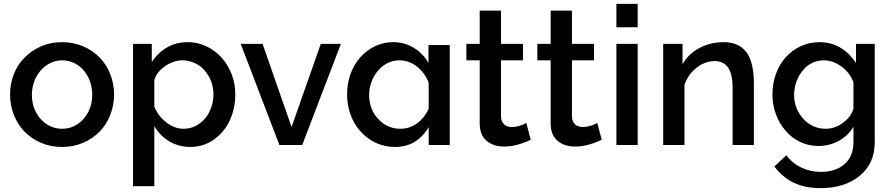

<svg xmlns="http://www.w3.org/2000/svg" viewBox="-20 -750 4610 993"><path d="M497 -71Q532 -108 551 -157.5Q570 -207 570 -261Q570 -315 551 -364.5Q532 -414 497 -451Q460 -489 410 -510.5Q360 -532 301 -532Q242 -532 192.5 -510.5Q143 -489 106 -451Q70 -415 51 -365Q32 -315 32 -261Q32 -207 51 -157.5Q70 -108 105 -71Q142 -33 191.5 -11.5Q241 10 301 10Q360 10 410 -11.5Q460 -33 497 -71ZM191 -386Q212 -410 240.5 -424Q269 -438 301 -438Q334 -438 362.5 -424.5Q391 -411 412 -387Q433 -363 445 -330Q457 -297 457 -261Q457 -186 412 -135Q391 -111 362.5 -97.5Q334 -84 301 -84Q268 -84 239.5 -97.5Q211 -111 190 -135Q145 -185 145 -260Q145 -296 157 -328.5Q169 -361 191 -386Z M1132 -70Q1163 -106 1180 -156Q1197 -206 1197 -262Q1197 -316 1178.5 -365Q1160 -414 1127 -451Q1093 -489 1047.5 -510.5Q1002 -532 950 -532Q891 -532 843.5 -504.5Q796 -477 765 -429V-523H668V213H778V-98Q807 -48 855.5 -19Q904 10 965 10Q1015 10 1057.5 -11Q1100 -32 1132 -70ZM840 -117Q798 -150 778 -198V-335Q789 -377 834 -408Q854 -422 877 -430Q900 -438 921 -438Q956 -438 986 -424.5Q1016 -411 1038 -386Q1060 -361 1072 -329Q1084 -297 1084 -262Q1084 -228 1073 -196Q1062 -164 1042 -139Q995 -84 929 -84Q883 -84 840 -117Z M1743 -523H1639L1488 -93L1338 -523H1225L1425 0H1543Z M2197 -93V0H2306V-517H2196V-424Q2169 -473 2120.5 -502.5Q2072 -532 2013 -532Q1963 -532 1919.5 -511Q1876 -490 1843 -453Q1810 -416 1792.5 -366.5Q1775 -317 1775 -261Q1775 -205 1793.5 -155.5Q1812 -106 1845 -70Q1879 -32 1924.5 -11Q1970 10 2023 10Q2082 10 2125.5 -17Q2169 -44 2197 -93ZM2050 -84Q2016 -84 1986.5 -97.5Q1957 -111 1935 -136Q1913 -159 1901 -191Q1889 -223 1889 -259Q1889 -292 1900.5 -324.5Q1912 -357 1933 -382Q1954 -408 1983 -423Q2012 -438 2046 -438Q2095 -438 2135.5 -406.5Q2176 -375 2197 -323V-187Q2175 -140 2137 -112Q2099 -84 2050 -84Z M2627 -93Q2603 -93 2588 -106Q2573 -119 2571 -146V-438H2685V-523H2571V-695H2461V-523H2392V-438H2461V-111Q2461 -50 2499 -20Q2533 8 2588 8Q2650 8 2725 -27L2702 -114Q2663 -93 2627 -93Z M2994 -93Q2970 -93 2955 -106Q2940 -119 2938 -146V-438H3052V-523H2938V-695H2828V-523H2759V-438H2828V-111Q2828 -50 2866 -20Q2900 8 2955 8Q3017 8 3092 -27L3069 -114Q3030 -93 2994 -93Z M3278 -730H3168V-609H3278ZM3278 -523H3168V0H3278Z M3848 -469Q3809 -532 3723 -532Q3654 -532 3597 -501.5Q3540 -471 3510 -418V-523H3410V0H3520V-311Q3538 -365 3583 -400Q3626 -434 3676 -434Q3723 -434 3746 -400Q3769 -366 3769 -293V0H3879V-319Q3879 -415 3848 -469Z M4394 -95V-15Q4394 62 4344 102Q4298 139 4226 139Q4171 139 4124 116.5Q4077 94 4047 53L3985 111Q4026 166 4084 194.5Q4142 223 4226 223Q4285 223 4336.5 207Q4388 191 4425 160Q4504 97 4504 -15V-523H4407V-424Q4375 -474 4327 -503Q4279 -532 4218 -532Q4166 -532 4121 -511Q4076 -490 4043 -453Q4010 -416 3992.5 -366.5Q3975 -317 3975 -261Q3975 -208 3992.5 -160Q4010 -112 4042 -75Q4074 -37 4118 -16Q4162 5 4214 5Q4269 5 4318 -21.5Q4367 -48 4394 -95ZM4134 -136Q4112 -160 4099.5 -191.5Q4087 -223 4087 -258Q4087 -292 4098 -324.5Q4109 -357 4129 -382Q4173 -438 4242 -438Q4287 -438 4332 -406Q4374 -375 4394 -325V-188Q4382 -146 4341 -116Q4299 -84 4250 -84Q4216 -84 4186 -97.5Q4156 -111 4134 -136Z"/></svg>

Font: RT Raleway SemiBold
Style: Regular
Weight: 400
Designer: Matt McInerney, Pablo Impallari, Rodrigo Fuenzalida — Edited by Milan Moffatt in April 2016
Foundry: Matt McInerney, Pablo Impallari, Rodrigo Fuenzalida — Edited by Milan Moffatt in April 2016
Version: Version 3.001